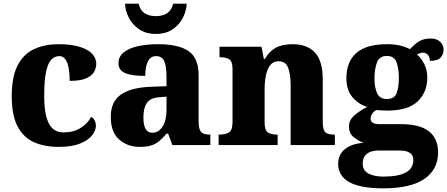

<svg xmlns="http://www.w3.org/2000/svg" viewBox="-20 -791 2440 1047"><path d="M300 10Q223 10 165.5 -15.5Q108 -41 76 -101.5Q44 -162 44 -267Q44 -375 77.5 -437Q111 -499 168.5 -524.5Q226 -550 297 -550Q371 -550 417 -535Q463 -520 484 -496Q505 -472 505 -444Q505 -423 494.5 -401.5Q484 -380 452.5 -365Q421 -350 360 -350Q360 -386 355 -416.5Q350 -447 337.5 -466Q325 -485 303 -485Q278 -485 259.5 -465.5Q241 -446 231 -398.5Q221 -351 221 -268Q221 -168 246 -118.5Q271 -69 327 -69Q381 -69 420 -93.5Q459 -118 477 -154Q491 -146 497 -132.5Q503 -119 503 -105Q503 -80 482 -53Q461 -26 416.5 -8Q372 10 300 10Z M741 10Q676 10 630 -30Q584 -70 584 -154Q584 -236 639 -275Q694 -314 806 -318L888 -321V-375Q888 -428 876 -456.5Q864 -485 831 -485Q801 -485 786.5 -456Q772 -427 772 -377Q699 -377 662.5 -392.5Q626 -408 626 -446Q626 -483 655.5 -506Q685 -529 734 -539.5Q783 -550 842 -550Q953 -550 1008 -512.5Q1063 -475 1063 -381V-128Q1063 -87 1076 -72Q1089 -57 1123 -57H1127V0H920L897 -62H888Q865 -35 845.5 -19.5Q826 -4 802 3Q778 10 741 10ZM810 -67Q845 -67 866.5 -101Q888 -135 888 -191V-264L851 -261Q801 -258 781.5 -230.5Q762 -203 762 -151Q762 -67 810 -67ZM830 -606Q776 -606 738.5 -631.5Q701 -657 682 -695.5Q663 -734 662 -771H736Q744 -735 768.5 -719Q793 -703 830 -703Q867 -703 891.5 -719Q916 -735 924 -771H998Q997 -734 978 -695.5Q959 -657 922 -631.5Q885 -606 830 -606Z M1172 0V-57H1175Q1209 -57 1228.5 -69Q1248 -81 1248 -125V-415Q1248 -456 1230.5 -467.5Q1213 -479 1180 -479H1177V-536H1406L1419 -469H1424Q1448 -511 1483.5 -530.5Q1519 -550 1576 -550Q1655 -550 1697.5 -504.5Q1740 -459 1740 -358V-128Q1740 -82 1754.5 -69.5Q1769 -57 1802 -57H1806V0H1565V-322Q1565 -387 1551 -422Q1537 -457 1499 -457Q1470 -457 1453.5 -435.5Q1437 -414 1430 -379.5Q1423 -345 1423 -305V-122Q1423 -81 1440.5 -69Q1458 -57 1491 -57H1494V0Z M2069 236Q1824 236 1824 102Q1824 52 1861 22Q1898 -8 1963 -12Q1934 -23 1908.5 -43.5Q1883 -64 1883 -101Q1883 -135 1910.5 -160Q1938 -185 1982 -208Q1934 -223 1901.5 -261.5Q1869 -300 1869 -365Q1869 -454 1923 -502Q1977 -550 2092 -550Q2130 -550 2160 -543Q2190 -536 2216 -523Q2241 -551 2266 -566Q2291 -581 2327 -581Q2362 -581 2380.5 -563Q2399 -545 2399 -521Q2399 -496 2383 -477.5Q2367 -459 2324 -459Q2324 -483 2311.5 -493.5Q2299 -504 2287 -504Q2278 -504 2269 -501Q2260 -498 2254 -494Q2278 -473 2294 -441Q2310 -409 2310 -368Q2310 -288 2257.5 -238Q2205 -188 2092 -188Q2081 -188 2062 -189Q2043 -190 2034 -191Q2022 -187 2011.5 -173.5Q2001 -160 2001 -144Q2001 -128 2014 -121Q2027 -114 2046 -114H2166Q2270 -114 2319.5 -74.5Q2369 -35 2369 40Q2369 132 2295 184Q2221 236 2069 236ZM2090 -251Q2131 -251 2143 -283.5Q2155 -316 2155 -365Q2155 -416 2142.5 -451Q2130 -486 2089 -486Q2049 -486 2035.5 -450Q2022 -414 2022 -364Q2022 -316 2036 -283.5Q2050 -251 2090 -251ZM2071 172Q2234 172 2234 82Q2234 30 2161 30H2038Q2021 30 2002.5 36Q1984 42 1971 57.5Q1958 73 1958 102Q1958 139 1989.5 155.5Q2021 172 2071 172Z"/></svg>

Font: Noto Serif Tamil ExtraBold
Style: Regular
Weight: 800
Designer: Indian Type Foundry, Tom Grace, and the Monotype Design Team
Foundry: Monotype Imaging Inc.
Version: Version 2.004; ttfautohint (v1.8.4.7-5d5b)